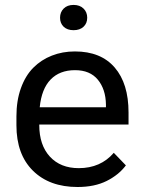

<svg xmlns="http://www.w3.org/2000/svg" viewBox="-20 -746 578 776"><path d="M46.4 -239.7V-275.9Q46.4 -339.4 64.5 -389.6Q82.5 -439.9 114.5 -472.2Q146.5 -504.4 189.5 -521.2Q232.4 -538.1 282.7 -538.1Q387.7 -538.1 443.6 -473.1Q499.5 -408.2 499.5 -291.5V-242.7H138.7V-240.7Q138.7 -159.7 181.6 -113Q224.6 -66.4 298.3 -66.4Q386.7 -66.4 439.9 -128.4L488.8 -77.6Q460 -39.1 411.1 -14.6Q362.3 9.8 293.5 9.8Q179.7 9.8 113 -56.2Q46.4 -122.1 46.4 -239.7ZM140.6 -312.5H408.2V-323.2Q407.2 -385.3 375.5 -423.8Q343.8 -462.4 283.2 -462.4Q221.2 -462.4 184.6 -424.6Q147.9 -386.7 140.6 -312.5ZM237.3 -637.9Q222.7 -651.9 222.7 -674.3Q222.7 -696.8 237.3 -711.4Q252 -726.1 277.3 -726.1Q302.7 -726.1 317.6 -711.4Q332.5 -696.8 332.5 -674.3Q332.5 -651.9 317.6 -637.9Q302.7 -624 277.3 -624Q252 -624 237.3 -637.9Z"/></svg>

Font: Bert Sans Medium
Style: Regular
Weight: 500
Designer: Christian Robertson, Adam Twardoch, & Cristiano Sobral
Foundry: Google
Version: Version 12.135;January 10, 2020;FontCreator 12.0.0.2547 64-b